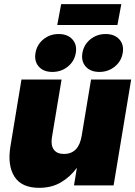

<svg xmlns="http://www.w3.org/2000/svg" viewBox="-20 -903 659 935"><path d="M170.9 11.7Q85 11.7 50.3 -43Q15.6 -97.7 30.8 -190.4L84.5 -515.6H279.8L232.9 -234.4Q226.6 -195.8 241.9 -174.6Q257.3 -153.3 291.5 -153.3Q363.3 -153.3 377.9 -242.2L423.3 -515.6H618.7L533.2 0H340.3L354.5 -85.9Q321.8 -41.5 276.6 -14.9Q231.4 11.7 170.9 11.7ZM570.8 -882.8 551.8 -781.2H258.8L277.8 -882.8ZM463.9 -552.7Q420.9 -552.7 397.7 -578.6Q374.5 -604.5 381.3 -645Q388.2 -685.5 419.9 -711.4Q451.7 -737.3 494.6 -737.3Q537.6 -737.3 561 -711.4Q584.5 -685.5 577.6 -645Q570.8 -604.5 538.8 -578.6Q506.8 -552.7 463.9 -552.7ZM234.9 -552.7Q191.9 -552.7 168.9 -578.6Q146 -604.5 152.8 -645Q159.7 -685.5 191.2 -711.4Q222.7 -737.3 265.6 -737.3Q309.1 -737.3 332.5 -711.4Q356 -685.5 349.1 -645Q342.3 -604.5 310.3 -578.6Q278.3 -552.7 234.9 -552.7Z"/></svg>

Font: Inter Display Black
Style: Italic
Weight: 900
Italic angle: -9.39999°
Designer: Rasmus Andersson
Foundry: rsms
Version: Version 4.000;git-a52131595